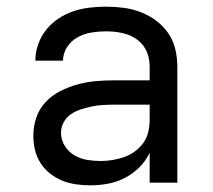

<svg xmlns="http://www.w3.org/2000/svg" viewBox="-20 -548 640 576"><path d="M251 8Q230 8 208.5 5Q187 2 167 -6Q147 -14 130 -27.5Q113 -41 101.5 -59Q90 -77 85 -98Q80 -119 80 -141Q80 -169 89 -195.5Q98 -222 117 -242Q136 -262 160.5 -274.5Q185 -287 212 -294.5Q239 -302 266.5 -304.5Q294 -307 321 -307H429V-347Q429 -363 425 -379Q421 -395 412 -408Q403 -421 389.5 -430.5Q376 -440 361 -445Q346 -450 330 -452Q314 -454 298 -454Q276 -454 254.5 -450.5Q233 -447 213.5 -436.5Q194 -426 181.5 -407Q169 -388 169 -366H86Q86 -391 94.5 -415Q103 -439 118.5 -458.5Q134 -478 155 -492Q176 -506 199.5 -514Q223 -522 248 -525Q273 -528 298 -528Q325 -528 351.5 -524.5Q378 -521 402.5 -511.5Q427 -502 448.5 -486Q470 -470 485 -448Q500 -426 506 -400Q512 -374 512 -347V0H429V-90Q418 -66 398.5 -46.5Q379 -27 355 -14.5Q331 -2 304.5 3Q278 8 251 8ZM282 -65Q300 -65 318 -68Q336 -71 353 -77Q370 -83 385 -94Q400 -105 410.5 -120Q421 -135 425 -153Q429 -171 429 -189V-234H321Q305 -234 288 -233Q271 -232 255 -228.5Q239 -225 223 -220Q207 -215 193 -205.5Q179 -196 171 -181Q163 -166 163 -150Q163 -129 174 -111Q185 -93 202.5 -82.5Q220 -72 240.5 -68.5Q261 -65 282 -65Z"/></svg>

Font: Iosevka Aile
Style: Regular
Weight: 400
Designer: Belleve Invis
Foundry: Belleve Invis
Version: Version 28.0.1; ttfautohint (v1.8.4)